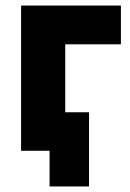

<svg xmlns="http://www.w3.org/2000/svg" viewBox="-20 -545 471 694"><path d="M417 -384.8H215.8V-139.2H301.8V128.9H159.2V0H56.2V-524.9H417Z"/></svg>

Font: Raleway-v4020 ExtraBold
Style: Regular
Weight: 800
Designer: Matt McInerney, Pablo Impallari, Rodrigo Fuenzalida
Foundry: Matt McInerney, Pablo Impallari, Rodrigo Fuenzalida
Version: Version 4.020;PS 004.020;hotconv 1.0.88;makeotf.lib2.5.64775